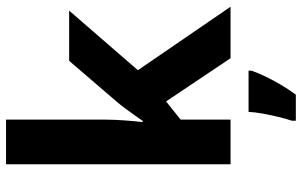

<svg xmlns="http://www.w3.org/2000/svg" viewBox="-206 -594 1021 650"><g transform="rotate(-90 305.0 -269.5)"><path d="M224.5 -422.8Q224.5 -395.8 222 -360.7Q219.6 -325.5 216.2 -297.4H220.2Q227.4 -307.8 238.2 -323.1Q249 -338.4 260.6 -354.2Q272.1 -370 281.1 -380.6L423.5 -546.4H593.6L391.8 -313.7L606.7 0H432.4L286.1 -218.3L224.5 -168.9V0H73.4V-760H224.5ZM390.2 71.2Q381.9 94.7 369.7 119.8Q357.5 144.8 342.5 170.4Q327.6 195.9 309 221H220.7V207.8Q227.5 188.3 233.8 161.5Q240.2 134.7 245.1 107.8Q249.9 80.8 250.7 61H390.2Z"/></g></svg>

Font: Noto Sans Khmer
Style: Regular
Weight: 400
Designer: Danh Hong and the Monotype Design Team
Foundry: Monotype Imaging Inc.
Version: Version 2.003